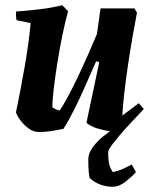

<svg xmlns="http://www.w3.org/2000/svg" viewBox="-20 -492 595 733"><path d="M129 12Q108 12 89.5 -1.5Q71 -15 58 -32.5Q45 -50 41 -63Q58 -145 74 -236Q90 -327 97 -404L43 -415Q40 -431 41 -448Q84 -451 130.5 -456.5Q177 -462 218 -472L240 -449Q229 -410 218.5 -359Q208 -308 199.5 -255Q191 -202 185.5 -156.5Q180 -111 180 -82Q192 -74 208 -70Q222 -91 240.5 -125.5Q259 -160 278.5 -201Q298 -242 316.5 -284Q335 -326 350 -362L364 -460H493L503 -444Q496 -408 487 -357Q478 -306 469.5 -249.5Q461 -193 455 -141Q449 -89 447 -51L510 -98L529 -76L447 12Q428 12 402.5 9Q377 6 352 -1.5Q327 -9 310 -23L359 -255L347 -258Q328 -215 307 -167Q286 -119 264 -75Q242 -31 222 0Q197 5 175 8.5Q153 12 129 12ZM423 -7H464Q435 26 414 52.5Q393 79 393 88Q393 130 401 147.5Q409 165 412 165Q430 161 448.5 153Q467 145 483 136L499 165Q485 181 460 201Q435 221 410 221Q387 221 364 213Q341 205 323 188Q321 186 319 166.5Q317 147 317 118Q317 93 334 70Q351 47 375.5 27.5Q400 8 423 -7Z"/></svg>

Font: Labrada
Style: Bold Italic
Weight: 700
Italic angle: -7°
Designer: Mercedes Jáuregui
Foundry: Omnibus-Type Team
Version: Version 1.000; ttfautohint (v1.8.4.7-5d5b)